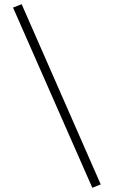

<svg xmlns="http://www.w3.org/2000/svg" viewBox="-20 -813 540 913"><path d="M459 64 419 80 42 -777 83 -793Z"/></svg>

Font: Kaisei Opti
Style: Bold
Weight: 700
Designer: Font-Kai, 金井和夫
Foundry: KAZUO KANAI
Version: Version 5.003